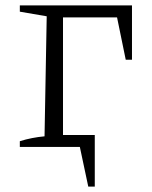

<svg xmlns="http://www.w3.org/2000/svg" viewBox="-20 -541 559 707"><path d="M466 -521V-321H443L411 -477H212V-44H329V146H305L274 0H53V-21Q75 -28 98 -32.5Q121 -37 144 -39L152 -481L53 -498V-521Z"/></svg>

Font: Piazzolla SC Light
Style: Regular
Weight: 300
Designer: Juan Pablo del Peral
Foundry: Huerta Tipografica
Version: Version 1.330